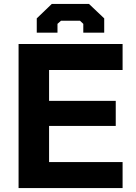

<svg xmlns="http://www.w3.org/2000/svg" viewBox="-20 -962 697 982"><path d="M168 -795V-868L245 -942H435L513 -868V-795H406V-840L389 -856H292L274 -840V-795ZM75 0V-737H607V-604H231V-446H572V-318H231V-133H607V0Z"/></svg>

Font: Tomorrow SemiBold
Style: Regular
Weight: 600
Designer: Tony de Marco, Monica Rizzolli
Foundry: Just in Type
Version: Version 2.002